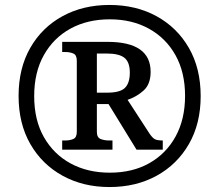

<svg xmlns="http://www.w3.org/2000/svg" viewBox="-20 -745 885 775"><path d="M422 10Q316 10 233 -35.5Q150 -81 102.5 -163.5Q55 -246 55 -358Q55 -469 102 -551.5Q149 -634 232 -679.5Q315 -725 422 -725Q529 -725 612 -679.5Q695 -634 742.5 -551.5Q790 -469 790 -357Q790 -246 742.5 -163.5Q695 -81 612 -35.5Q529 10 422 10ZM423 -48Q515 -48 583 -86.5Q651 -125 689 -194.5Q727 -264 727 -358Q727 -453 688.5 -522Q650 -591 581.5 -629Q513 -667 423 -667Q333 -667 264.5 -629.5Q196 -592 157 -522.5Q118 -453 118 -357Q118 -260 157.5 -191Q197 -122 265.5 -85Q334 -48 423 -48ZM231 -141V-178H244Q262 -178 276 -184Q290 -190 290 -213V-500Q290 -523 276 -529Q262 -535 244 -535H231V-576H414Q588 -576 588 -455Q588 -405 559.5 -379.5Q531 -354 495 -342L584 -205Q595 -189 604.5 -183.5Q614 -178 637 -178V-141H531L418 -325H371V-213Q371 -190 386 -184Q401 -178 420 -178H434V-141ZM413 -371Q465 -371 484.5 -390.5Q504 -410 504 -452Q504 -494 482.5 -511.5Q461 -529 410 -529H371V-371Z"/></svg>

Font: Noto Serif Sinhala
Style: Bold
Weight: 700
Designer: Jelle Bosma - Monotype Design Team
Foundry: Monotype Imaging Inc.
Version: Version 2.007; ttfautohint (v1.8.4.7-5d5b)